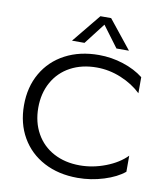

<svg xmlns="http://www.w3.org/2000/svg" viewBox="-96 -970 922 1059"><g transform="rotate(10 365.0 -440.0)"><path d="M410 10Q303 10 221.5 -33Q140 -76 95 -154Q50 -232 50 -334Q50 -436 95 -514Q140 -592 221.5 -635Q303 -678 410 -678Q480 -678 546.5 -656.5Q613 -635 660 -598V-508Q613 -553 546.5 -580.5Q480 -608 410 -608Q327 -608 263.5 -574Q200 -540 165 -477.5Q130 -415 130 -334Q130 -253 165 -190.5Q200 -128 263.5 -94Q327 -60 410 -60Q483 -60 554.5 -87.5Q626 -115 670 -160V-70Q628 -35 556.5 -12.5Q485 10 410 10ZM568 -730H498L410 -848L319 -730H249L380 -890H440Z"/></g></svg>

Font: Madhuban Light
Style: Regular
Weight: 300
Designer: jaikishan Patel
Foundry: MagicType
Version: Version 1.000